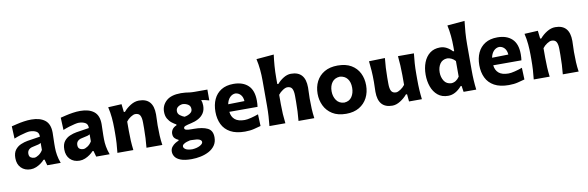

<svg xmlns="http://www.w3.org/2000/svg" viewBox="-59 -1301 6309 2059"><g transform="rotate(-10 3095.5 -272.0)"><path d="M178 12Q113.5 12 74.2 -27.8Q35 -67.5 35 -134.5Q35 -191 60.2 -223.8Q85.5 -256.5 122.8 -272.2Q160 -288 195.5 -294L334.5 -315.5Q336.5 -357.5 307.2 -373.8Q278 -390 235 -390Q222.5 -390 194 -383.8Q165.5 -377.5 130.5 -366.8Q95.5 -356 63 -342.5L57 -477Q81.5 -483 117 -491.5Q152.5 -500 193.5 -506.2Q234.5 -512.5 274.5 -512.5Q369 -512.5 422.8 -470.5Q476.5 -428.5 476.5 -333.5Q476.5 -309 475 -274.2Q473.5 -239.5 473.5 -211.5V-169.5Q473.5 -131.5 480.8 -89.2Q488 -47 505.5 0H359L341 -64.5H329.5Q315 -47.5 290.8 -29.8Q266.5 -12 237.5 0Q208.5 12 178 12ZM237 -103.5Q257.5 -103.5 285.2 -122Q313 -140.5 331 -171.5V-248Q321.5 -241 304 -235.8Q286.5 -230.5 239 -221Q212 -215.5 196.2 -199.2Q180.5 -183 180.5 -156Q180.5 -127 197.8 -115.2Q215 -103.5 237 -103.5Z M711 12Q646.5 12 607.2 -27.8Q568 -67.5 568 -134.5Q568 -191 593.2 -223.8Q618.5 -256.5 655.8 -272.2Q693 -288 728.5 -294L867.5 -315.5Q869.5 -357.5 840.2 -373.8Q811 -390 768 -390Q755.5 -390 727 -383.8Q698.5 -377.5 663.5 -366.8Q628.5 -356 596 -342.5L590 -477Q614.5 -483 650 -491.5Q685.5 -500 726.5 -506.2Q767.5 -512.5 807.5 -512.5Q902 -512.5 955.8 -470.5Q1009.5 -428.5 1009.5 -333.5Q1009.5 -309 1008 -274.2Q1006.5 -239.5 1006.5 -211.5V-169.5Q1006.5 -131.5 1013.8 -89.2Q1021 -47 1038.5 0H892L874 -64.5H862.5Q848 -47.5 823.8 -29.8Q799.5 -12 770.5 0Q741.5 12 711 12ZM770 -103.5Q790.5 -103.5 818.2 -122Q846 -140.5 864 -171.5V-248Q854.5 -241 837 -235.8Q819.5 -230.5 772 -221Q745 -215.5 729.2 -199.2Q713.5 -183 713.5 -156Q713.5 -127 730.8 -115.2Q748 -103.5 770 -103.5Z M1123 0Q1129 -53.5 1132 -103.8Q1135 -154 1135 -216V-266Q1135 -323 1129.8 -381.2Q1124.5 -439.5 1110.5 -499L1257 -506.5L1267 -419.5H1279.5Q1310 -456.5 1355.5 -484.5Q1401 -512.5 1447 -512.5Q1602.5 -512.5 1602.5 -335.5Q1602.5 -302.5 1600.8 -272Q1599 -241.5 1599 -216Q1599 -154 1601.5 -103.8Q1604 -53.5 1612 0H1439.5Q1444.5 -53.5 1447.2 -102.8Q1450 -152 1450 -208V-271.5Q1450 -324.5 1435.5 -350.5Q1421 -376.5 1383.5 -376.5Q1363 -376.5 1333.2 -357.2Q1303.5 -338 1284.5 -312V-208Q1284.5 -152 1287.2 -102.8Q1290 -53.5 1296.5 0Z M1896.5 204.5Q1821 204.5 1778.2 188Q1735.5 171.5 1717.5 145.2Q1699.5 119 1699.5 89.5Q1699.5 59.5 1716.2 38Q1733 16.5 1754.8 3.2Q1776.5 -10 1792 -15V-25Q1776.5 -29 1756.5 -47Q1736.5 -65 1736.5 -99Q1736.5 -124 1751.2 -146Q1766 -168 1798.5 -181.5V-191Q1777.5 -201.5 1752.5 -220.8Q1727.5 -240 1709.5 -270.8Q1691.5 -301.5 1691.5 -346.5Q1691.5 -416.5 1744 -464.5Q1796.5 -512.5 1905 -512.5Q1933 -512.5 1953.8 -509.8Q1974.5 -507 1997.2 -504Q2020 -501 2053.5 -501H2191V-383Q2148 -395.5 2106 -402Q2117 -374 2117 -339.5Q2117 -291 2095.2 -258Q2073.5 -225 2037 -205Q2000.5 -185 1955.5 -175.5Q1913.5 -166.5 1893.5 -159Q1873.5 -151.5 1873.5 -136.5Q1873.5 -122 1892.8 -116.8Q1912 -111.5 1954.5 -111.5H1975Q2070 -111.5 2123.8 -85Q2177.5 -58.5 2177.5 16Q2177.5 67.5 2152.5 103.5Q2127.5 139.5 2086 161.8Q2044.5 184 1995 194.2Q1945.5 204.5 1896.5 204.5ZM1899.5 -256.5Q1917 -259 1937.2 -266.8Q1957.5 -274.5 1972 -288.8Q1986.5 -303 1986.5 -325.5Q1986.5 -359.5 1961 -375.5Q1935.5 -391.5 1903 -393.5Q1873.5 -391.5 1851 -375.2Q1828.5 -359 1828.5 -329.5Q1828.5 -300.5 1852.5 -282.5Q1876.5 -264.5 1899.5 -256.5ZM1922.5 101.5Q1973 98 2005.5 80.2Q2038 62.5 2038 43Q2038 24 2014.2 13.5Q1990.5 3 1930 3H1912.5Q1896 6 1876 12.8Q1856 19.5 1841.5 30Q1827 40.5 1827 54.5Q1827 72 1849 86.2Q1871 100.5 1922.5 101.5Z M2511 13Q2414.5 13 2353.2 -20.8Q2292 -54.5 2263.2 -114.2Q2234.5 -174 2234.5 -251Q2234.5 -328 2261.5 -386.8Q2288.5 -445.5 2342.2 -479Q2396 -512.5 2476 -512.5Q2578 -512.5 2635.5 -458Q2693 -403.5 2693 -291.5Q2693 -254 2688.5 -225H2381.5Q2387.5 -170 2423.2 -140Q2459 -110 2529 -110Q2556 -110 2598.8 -120.8Q2641.5 -131.5 2679.5 -145.5L2684.5 -17.5Q2653.5 -9 2610.5 2Q2567.5 13 2511 13ZM2477.5 -408Q2442 -405.5 2417 -378.5Q2392 -351.5 2383.5 -307L2561 -310.5Q2558 -355.5 2534.8 -380.8Q2511.5 -406 2477.5 -408Z M2778.5 0Q2784 -53.5 2787.2 -103.8Q2790.5 -154 2790.5 -216V-493.5Q2790.5 -554.5 2785 -613Q2779.5 -671.5 2766 -731L2957 -747.5Q2949 -688.5 2944.2 -625.5Q2939.5 -562.5 2939.5 -493.5V-429H2952.5Q2979 -461.5 3020 -487Q3061 -512.5 3102.5 -512.5Q3258 -512.5 3258 -335.5Q3258 -302.5 3256.2 -272Q3254.5 -241.5 3254.5 -216Q3254.5 -154 3257 -103.8Q3259.5 -53.5 3267 0H3095Q3100 -53.5 3102.5 -102.8Q3105 -152 3105 -208V-271.5Q3105 -324.5 3090.5 -350.5Q3076 -376.5 3038.5 -376.5Q3018 -376.5 2988.5 -357.2Q2959 -338 2939.5 -312V-208Q2939.5 -152 2942.5 -102.8Q2945.5 -53.5 2952 0Z M3613.5 13.5Q3522.5 13.5 3463.5 -23.8Q3404.5 -61 3375.8 -121.2Q3347 -181.5 3347 -251Q3347 -325.5 3377.2 -384.8Q3407.5 -444 3466.2 -478.2Q3525 -512.5 3610.5 -512.5Q3699 -512.5 3757.8 -477.8Q3816.5 -443 3846 -383.8Q3875.5 -324.5 3875.5 -251Q3875.5 -175.5 3844.8 -115.8Q3814 -56 3755.5 -21.2Q3697 13.5 3613.5 13.5ZM3613 -108.5Q3668.5 -111.5 3696 -152.2Q3723.5 -193 3723.5 -251Q3723.5 -312.5 3695 -349.2Q3666.5 -386 3613 -390.5Q3557 -387.5 3528.2 -348.8Q3499.5 -310 3499.5 -251Q3499.5 -194.5 3528.2 -153Q3557 -111.5 3613 -108.5Z M4116 13.5Q3961.5 13.5 3961.5 -164Q3961.5 -196.5 3962.8 -221.2Q3964 -246 3964 -272Q3964 -342 3960.2 -393.8Q3956.5 -445.5 3950.5 -499L4124.5 -503.5Q4119 -450 4116 -398.2Q4113 -346.5 4113 -291V-225Q4113 -172 4127.5 -146Q4142 -120 4179.5 -120Q4198.5 -120 4228 -139.2Q4257.5 -158.5 4277 -184.5V-291Q4277 -346.5 4274 -396Q4271 -445.5 4266 -499H4439.5Q4433.5 -445.5 4429.8 -393.8Q4426 -342 4426 -272V-216Q4426 -154 4429 -103.8Q4432 -53.5 4438.5 0H4298.5L4291 -80H4278.5Q4248 -43 4203.2 -14.8Q4158.5 13.5 4116 13.5Z M4724 13.5Q4655.5 13.5 4611 -23.5Q4566.5 -60.5 4545 -120.5Q4523.5 -180.5 4523.5 -250Q4523.5 -324.5 4546.5 -383.8Q4569.5 -443 4614.2 -477.8Q4659 -512.5 4725.5 -512.5Q4764.5 -512.5 4798 -494.2Q4831.5 -476 4857 -447.5H4869V-493.5Q4869 -554.5 4863.5 -613Q4858 -671.5 4845 -731L5034.5 -747.5Q5027.5 -688.5 5022.8 -625.5Q5018 -562.5 5018 -493.5V-216Q5018 -154 5021 -103.8Q5024 -53.5 5030.5 0H4892.5L4882.5 -66H4872Q4803.5 13.5 4724 13.5ZM4780.5 -113.5Q4834 -116.5 4869 -169.5V-339.5Q4851 -360.5 4827.5 -371.8Q4804 -383 4781 -384Q4728 -381.5 4702 -342.8Q4676 -304 4676 -249Q4676 -197 4701.5 -156.5Q4727 -116 4780.5 -113.5Z M5384.5 13Q5288 13 5226.8 -20.8Q5165.5 -54.5 5136.8 -114.2Q5108 -174 5108 -251Q5108 -328 5135 -386.8Q5162 -445.5 5215.8 -479Q5269.5 -512.5 5349.5 -512.5Q5451.5 -512.5 5509 -458Q5566.5 -403.5 5566.5 -291.5Q5566.5 -254 5562 -225H5255Q5261 -170 5296.8 -140Q5332.5 -110 5402.5 -110Q5429.5 -110 5472.2 -120.8Q5515 -131.5 5553 -145.5L5558 -17.5Q5527 -9 5484 2Q5441 13 5384.5 13ZM5351 -408Q5315.5 -405.5 5290.5 -378.5Q5265.5 -351.5 5257 -307L5434.5 -310.5Q5431.5 -355.5 5408.2 -380.8Q5385 -406 5351 -408Z M5656.5 0Q5662.5 -53.5 5665.5 -103.8Q5668.5 -154 5668.5 -216V-266Q5668.5 -323 5663.2 -381.2Q5658 -439.5 5644 -499L5790.5 -506.5L5800.5 -419.5H5813Q5843.5 -456.5 5889 -484.5Q5934.5 -512.5 5980.5 -512.5Q6136 -512.5 6136 -335.5Q6136 -302.5 6134.2 -272Q6132.5 -241.5 6132.5 -216Q6132.5 -154 6135 -103.8Q6137.5 -53.5 6145.5 0H5973Q5978 -53.5 5980.8 -102.8Q5983.5 -152 5983.5 -208V-271.5Q5983.5 -324.5 5969 -350.5Q5954.5 -376.5 5917 -376.5Q5896.5 -376.5 5866.8 -357.2Q5837 -338 5818 -312V-208Q5818 -152 5820.8 -102.8Q5823.5 -53.5 5830 0Z"/></g></svg>

Font: Commissioner Flair
Style: Bold
Weight: 700
Designer: Kostas Bartsokas
Foundry: Kostas Bartsokas
Version: Version 1.000; ttfautohint (v1.8.3)